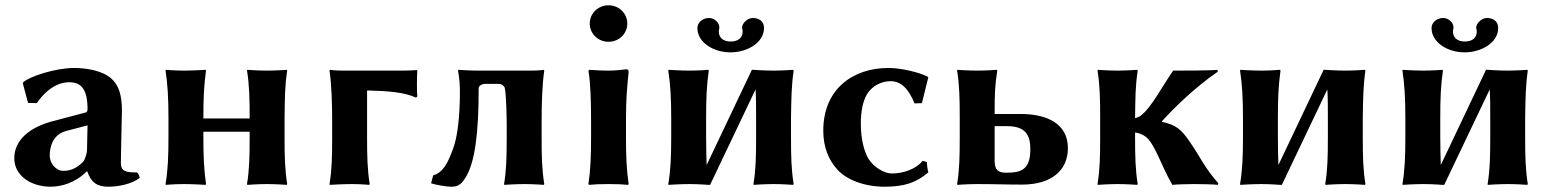

<svg xmlns="http://www.w3.org/2000/svg" viewBox="-20 -696 5867 726"><path d="M437 -80C437 -109 441 -266 441 -277C441 -337 429 -374 401 -399C369 -428 309 -439 261 -439C189 -439 93 -407 69 -386L66 -382L86 -307L119 -306C153 -356 197 -385 242 -385C286 -385 311 -360 311 -283C311 -276 308 -272 305 -271L188 -240C92 -217 34 -166 34 -98C34 -29 101 10 171 10C210 10 263 -3 308 -48H310C324 -7 346 10 389 10C428 10 478 0 508 -23C507 -32 504 -39 498 -44C458 -44 437 -47 437 -80ZM311 -222 309 -129C309 -116 301 -91 294 -84C271 -61 248 -50 220 -50C190 -50 168 -80 168 -107C168 -143 181 -188 231 -201Z M1056 -250C1057 -325 1057 -372 1066 -429L1064 -432C1064 -432 1024 -429 990 -429C955 -429 915 -432 915 -432L914 -429C923 -375 924 -321 924 -250V-248H749V-249C749 -325 751 -372 759 -429L757 -432C757 -432 710 -429 676 -429C641 -429 607 -432 607 -432L606 -429C614 -376 617 -325 617 -249V-180C617 -105 615 -54 606 0L607 3C607 3 641 0 676 0C710 0 757 3 757 3L759 0C751 -57 749 -104 749 -180V-198H924V-179C924 -105 923 -54 914 0L915 3C915 3 955 0 990 0C1024 0 1064 3 1064 3L1066 0C1057 -57 1056 -104 1056 -179Z M1236 -229V-180C1236 -105 1235 -54 1226 0L1227 3C1227 3 1276 0 1311 0C1345 0 1376 3 1376 3L1378 0C1369 -57 1368 -104 1368 -180V-354C1450 -352 1509 -347 1553 -327L1558 -331C1556 -345 1556 -403 1558 -429L1556 -431C1541 -430 1520 -429 1501 -429H1279C1245 -429 1227 -432 1227 -432L1226 -429C1234 -375 1236 -304 1236 -229Z M1719 -349C1719 -262 1711 -180 1693 -133C1675 -84 1657 -44 1618 -33L1610 -3C1622 2 1668 10 1684 10C1706 10 1721 7 1740 -24C1776 -81 1790 -192 1790 -362C1790 -372 1802 -379 1817 -379H1862C1877 -379 1881 -375 1888 -366C1895 -342 1896 -237 1896 -220V-179C1896 -105 1895 -54 1886 0L1887 3C1887 3 1929 0 1964 0C1998 0 2036 3 2036 3L2038 0C2029 -57 2028 -104 2028 -179V-229C2028 -304 2030 -375 2038 -429L2037 -432C2037 -432 2019 -429 1985 -429H1789C1755 -429 1713 -432 1713 -432L1712 -429C1717 -400 1719 -377 1719 -349Z M2215 -235V-180C2215 -105 2213 -54 2205 0L2207 3C2228 1 2246 0 2281 0C2315 0 2336 1 2355 3L2357 0C2349 -57 2347 -104 2347 -180V-246C2347 -321 2351 -364 2357 -424C2357 -431 2354 -434 2348 -434C2334 -432 2307 -429 2279 -429C2253 -429 2226 -431 2208 -432L2205 -428C2213 -385 2215 -310 2215 -235ZM2210 -607C2210 -569 2241 -538 2281 -538C2321 -538 2352 -569 2352 -607C2352 -645 2321 -676 2281 -676C2241 -676 2210 -645 2210 -607Z M2658 3H2665L2837 -358C2839 -326 2839 -291 2839 -250V-179C2839 -105 2838 -54 2829 0L2830 3C2830 3 2870 0 2905 0C2939 0 2979 3 2979 3L2981 0C2972 -57 2971 -104 2971 -179V-250C2972 -325 2973 -375 2981 -429L2979 -432C2979 -432 2939 -429 2905 -429C2870 -429 2830 -432 2830 -432H2823L2652 -72C2651 -104 2650 -137 2650 -180V-249C2650 -325 2652 -372 2660 -429L2658 -432C2658 -432 2621 -429 2587 -429C2552 -429 2508 -432 2508 -432L2507 -429C2515 -376 2518 -325 2518 -249V-180C2518 -105 2516 -54 2507 0L2508 3C2508 3 2552 0 2587 0C2621 0 2658 3 2658 3ZM2869 -590C2869 -616 2850 -628 2826 -628C2808 -628 2786 -609 2786 -592C2786 -589 2786 -587 2787 -585C2788 -582 2788 -579 2788 -576C2788 -554 2772 -539 2743 -539C2713 -539 2698 -555 2698 -577C2698 -579 2698 -582 2699 -585C2700 -588 2700 -590 2700 -593C2700 -609 2683 -628 2661 -628C2638 -628 2617 -612 2617 -590C2617 -536 2677 -498 2742 -498C2806 -498 2869 -535 2869 -590Z M3348 -389C3387 -389 3416 -360 3438 -305L3466 -306L3490 -403L3488 -406C3457 -422 3389 -439 3339 -439C3205 -439 3093 -359 3093 -202C3093 -140 3113 -91 3147 -54C3183 -15 3250 10 3325 10C3401 10 3445 -6 3490 -44C3488 -54 3485 -67 3485 -83L3469 -88C3441 -54 3392 -40 3352 -40C3323 -40 3283 -65 3265 -94C3247 -123 3235 -171 3235 -228C3235 -276 3243 -314 3259 -341C3279 -372 3313 -389 3348 -389Z M3741 -268C3741 -343 3742 -372 3751 -429L3749 -432C3749 -432 3709 -429 3675 -429C3640 -429 3600 -432 3600 -432L3599 -429C3608 -375 3609 -321 3609 -250V-179C3609 -105 3608 -54 3599 0L3600 3C3600 3 3640 0 3675 0C3741 0 3779 2 3845 2C3956 2 4018 -52 4018 -136C4018 -230 3936 -265 3840 -265H3741ZM3876 -131C3876 -49 3834 -43 3784 -43C3755 -43 3741 -53 3741 -88V-219H3788C3859 -219 3876 -184 3876 -131Z M4374 -238C4412 -280 4494 -363 4585 -425L4583 -432C4564 -429 4443 -429 4416 -429C4373 -367 4334 -290 4294 -259C4289 -255 4281 -252 4272 -249V-250C4273 -325 4273 -372 4282 -429L4280 -432C4280 -432 4240 -429 4206 -429C4171 -429 4131 -432 4131 -432L4130 -429C4139 -375 4140 -321 4140 -250V-179C4140 -105 4139 -54 4130 0L4131 3C4131 3 4171 0 4206 0C4240 0 4280 3 4280 3L4282 0C4273 -57 4272 -104 4272 -179V-195C4317 -188 4332 -162 4356 -113C4374 -76 4387 -42 4413 3C4427 1 4480 0 4496 0C4512 0 4577 1 4585 3L4587 -3C4534 -62 4520 -101 4476 -164C4449 -202 4430 -224 4374 -235Z M4820 3H4827L4999 -358C5001 -326 5001 -291 5001 -250V-179C5001 -105 5000 -54 4991 0L4992 3C4992 3 5032 0 5067 0C5101 0 5141 3 5141 3L5143 0C5134 -57 5133 -104 5133 -179V-250C5134 -325 5135 -375 5143 -429L5141 -432C5141 -432 5101 -429 5067 -429C5032 -429 4992 -432 4992 -432H4985L4814 -72C4813 -104 4812 -137 4812 -180V-249C4812 -325 4814 -372 4822 -429L4820 -432C4820 -432 4783 -429 4749 -429C4714 -429 4670 -432 4670 -432L4669 -429C4677 -376 4680 -325 4680 -249V-180C4680 -105 4678 -54 4669 0L4670 3C4670 3 4714 0 4749 0C4783 0 4820 3 4820 3Z M5434 3H5441L5613 -358C5615 -326 5615 -291 5615 -250V-179C5615 -105 5614 -54 5605 0L5606 3C5606 3 5646 0 5681 0C5715 0 5755 3 5755 3L5757 0C5748 -57 5747 -104 5747 -179V-250C5748 -325 5749 -375 5757 -429L5755 -432C5755 -432 5715 -429 5681 -429C5646 -429 5606 -432 5606 -432H5599L5428 -72C5427 -104 5426 -137 5426 -180V-249C5426 -325 5428 -372 5436 -429L5434 -432C5434 -432 5397 -429 5363 -429C5328 -429 5284 -432 5284 -432L5283 -429C5291 -376 5294 -325 5294 -249V-180C5294 -105 5292 -54 5283 0L5284 3C5284 3 5328 0 5363 0C5397 0 5434 3 5434 3ZM5645 -590C5645 -616 5626 -628 5602 -628C5584 -628 5562 -609 5562 -592C5562 -589 5562 -587 5563 -585C5564 -582 5564 -579 5564 -576C5564 -554 5548 -539 5519 -539C5489 -539 5474 -555 5474 -577C5474 -579 5474 -582 5475 -585C5476 -588 5476 -590 5476 -593C5476 -609 5459 -628 5437 -628C5414 -628 5393 -612 5393 -590C5393 -536 5453 -498 5518 -498C5582 -498 5645 -535 5645 -590Z"/></svg>

Font: Libertinus Sans
Style: Bold
Weight: 700
Designer: Philipp H. Poll, Khaled Hosny
Foundry: Caleb Maclennan
Version: Version 7.050;RELEASE